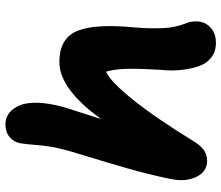

<svg xmlns="http://www.w3.org/2000/svg" viewBox="-76 -742 844 733"><g transform="rotate(-90 346.5 -376.0)"><path d="M98.1 -7.8Q57.6 -7.8 37.6 -48.1Q17.6 -88.4 28.8 -145Q45.9 -229 70.1 -313.2Q94.2 -397.5 116 -467Q137.7 -536.6 147 -577.1Q155.8 -618.2 159.2 -662.6Q162.6 -707 166 -723.1Q170.9 -746.1 189.5 -762Q208 -777.8 238.8 -777.8Q258.8 -777.8 275.9 -767.1Q293 -756.3 305.7 -733.2Q318.4 -710 320.1 -673.3Q321.8 -636.7 311 -585Q305.7 -561.5 297.6 -535.6Q289.6 -509.8 276.9 -471.4Q264.2 -433.1 257.8 -412.1Q373 -571.8 475.1 -571.8Q524.4 -571.8 554.4 -552.5Q584.5 -533.2 597.2 -496.6Q609.9 -460 612.3 -406.7Q614.7 -353.5 607.9 -286.1Q604.5 -248.5 604.5 -217.5Q604.5 -186.5 605.5 -168.2Q606.4 -149.9 611.1 -130.1Q615.7 -110.4 618.2 -103.3Q620.6 -96.2 627 -79.1Q632.8 -58.1 629.9 -35.2Q624.5 -8.3 603.3 8.8Q582 25.9 548.8 25.9Q515.6 25.9 492.9 8.1Q470.2 -9.8 460 -39.1Q449.7 -68.4 445.6 -106.2Q441.4 -144 445.8 -184.1Q451.2 -276.4 449.5 -320.1Q447.8 -363.8 439 -393.1Q403.3 -379.9 332.5 -291.7Q261.7 -203.6 171.9 -57.1Q154.3 -29.3 137 -18.6Q119.6 -7.8 98.1 -7.8Z"/></g></svg>

Font: Shantell Sans Irregular Bouncy
Style: Bold Italic
Weight: 700
Italic angle: -11.31°
Designer: Stephen Nixon, Anya Danilova, Shantell Martin
Foundry: Arrow Type
Version: Version 1.006;[9816181b4]